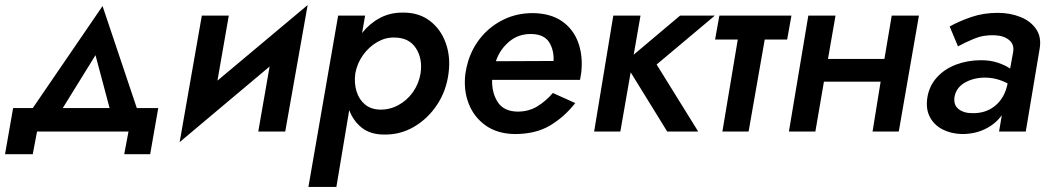

<svg xmlns="http://www.w3.org/2000/svg" viewBox="-26 -522 4173 762"><path d="M484 0H121L104 90H-6L26 -93H104L381 -498L517 -93H602L570 90H467ZM353 -303 223 -93H409Z M882 -460 837 -202 1195 -502 1106 0H999L1044 -258L687 42L775 -460Z M1309 220H1198L1316 -460H1423L1411 -391Q1440 -428 1480.5 -450Q1521 -472 1571 -472Q1635 -473 1679 -440Q1723 -407 1743 -351.5Q1763 -296 1754 -230Q1745 -161 1708.5 -106Q1672 -51 1617.5 -19Q1563 13 1499 12Q1444 12 1410 -15Q1376 -42 1360 -85ZM1643 -230Q1652 -289 1624.5 -331Q1597 -373 1539 -373Q1504 -374 1471 -355Q1438 -336 1414.5 -303Q1391 -270 1384 -230Q1379 -192 1389 -159.5Q1399 -127 1422.5 -107.5Q1446 -88 1481 -87Q1520 -86 1554.5 -104.5Q1589 -123 1612.5 -156Q1636 -189 1643 -230Z M2257 -113Q2215 -59 2158 -24.5Q2101 10 2017 10Q1948 9 1901.5 -24Q1855 -57 1834 -111Q1813 -165 1821 -230Q1825 -256 1832 -279Q1849 -334 1885.5 -377Q1922 -420 1974 -445Q2026 -470 2089 -470Q2159 -469 2204 -438Q2249 -407 2268.5 -354Q2288 -301 2281 -235Q2279 -222 2276 -205H1927Q1926 -152 1950 -116Q1974 -80 2028 -79Q2073 -79 2107.5 -100.5Q2142 -122 2168 -153ZM2083 -387Q2032 -388 1995 -357Q1958 -326 1942 -279L2171 -280Q2173 -324 2153 -355Q2133 -386 2083 -387Z M2408 -460H2516L2489 -305L2673 -460H2811L2580 -266L2745 0H2622L2477 -235L2436 0H2332Z M2829 -460H3115L3098 -365H3009L2945 0H2841L2902 -365H2812Z M3182 -460H3290L3260 -288H3484L3513 -460H3621L3541 0H3437L3469 -198H3244L3210 0H3105Z M3776 -338 3743 -417Q3781 -438 3829 -454.5Q3877 -471 3934 -471Q3983 -471 4024 -454.5Q4065 -438 4086.5 -406Q4108 -374 4100 -328L4045 0H3939L3950 -65Q3925 -30 3884 -10Q3843 10 3792 10Q3749 9 3715.5 -8Q3682 -25 3665 -56.5Q3648 -88 3654 -132Q3661 -180 3691.5 -214Q3722 -248 3768 -265.5Q3814 -283 3868 -283Q3904 -283 3933 -273.5Q3962 -264 3983 -250L3995 -316Q4000 -346 3978.5 -363.5Q3957 -381 3921 -382Q3877 -384 3839 -368Q3801 -352 3776 -338ZM3762 -136Q3758 -105 3778.5 -89Q3799 -73 3830 -73Q3883 -71 3920 -99.5Q3957 -128 3970 -178L3973 -191Q3952 -202 3929.5 -208Q3907 -214 3880 -214Q3835 -213 3801.5 -193Q3768 -173 3762 -136Z"/></svg>

Font: Jost* Medium
Style: Italic
Weight: 500
Italic angle: -10°
Version: Version 3.7